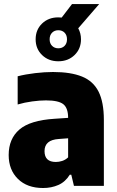

<svg xmlns="http://www.w3.org/2000/svg" viewBox="-20 -910 574 940"><path d="M191 10.5Q113 10.5 67.8 -34Q22.5 -78.5 22.5 -151Q22.5 -230.5 75 -275.8Q127.5 -321 247 -328.5L313.5 -333Q313.5 -381 290 -399.8Q266.5 -418.5 205 -418.5Q175 -418.5 137.8 -413.5Q100.5 -408.5 66.5 -398.5V-536.5Q105.5 -546.5 152.2 -552Q199 -557.5 239.5 -557.5Q326.5 -557.5 381.5 -535.2Q436.5 -513 462.5 -461.5Q488.5 -410 488.5 -322.5V0H342L329 -54.5H321.5Q300 -19.5 266 -4.5Q232 10.5 191 10.5ZM198 -170Q198 -117 253.5 -117Q268.5 -117 284.2 -122Q300 -127 313.5 -139.5V-233L267.5 -229.5Q198 -225 198 -170ZM265.5 -610Q217.5 -610 186 -640.5Q154.5 -671 154.5 -717.5Q154.5 -764.5 186 -794.8Q217.5 -825 265.5 -825Q274 -825 282 -824L332.5 -890H465.5L363 -771.5Q376.5 -747 376.5 -717.5Q376.5 -671 345 -640.5Q313.5 -610 265.5 -610ZM265.5 -673.5Q284.5 -673.5 296.2 -685.5Q308 -697.5 308 -717.5Q308 -738 296.2 -750Q284.5 -762 265.5 -762Q247 -762 235 -750Q223 -738 223 -717.5Q223 -697.5 235 -685.5Q247 -673.5 265.5 -673.5Z"/></svg>

Font: Encode Sans SemiCondensed SemiCondensed ExtraBold
Style: Regular
Weight: 800
Width: 4
Designer: Multiple Designers
Foundry: Impallari Type
Version: Version 3.000; ttfautohint (v1.8.3) -l 8 -r 50 -G 200 -x 14 